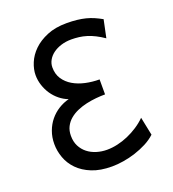

<svg xmlns="http://www.w3.org/2000/svg" viewBox="-134 -827 847 942"><g transform="rotate(-20 289.5 -356.5)"><path d="M478.5 -588.4Q455.6 -604 434.8 -614.5Q414.1 -625 394 -631.1Q374 -637.2 354.5 -639.6Q335 -642.1 314.9 -642.1Q285.6 -642.1 261 -634.3Q236.3 -626.5 218.5 -613.3Q200.7 -600.1 190.7 -582.3Q180.7 -564.5 180.7 -544.4Q180.7 -509.3 197.5 -483.9Q214.4 -458.5 242.2 -442.1Q270 -425.8 305.4 -418Q340.8 -410.2 378.4 -410.2V-332Q356 -332 330.3 -329.6Q304.7 -327.1 279.5 -321.5Q254.4 -315.9 231.2 -305.9Q208 -295.9 190.2 -281Q172.4 -266.1 161.9 -245.6Q151.4 -225.1 151.4 -197.8Q151.4 -167 163.3 -143.8Q175.3 -120.6 195.1 -105Q214.8 -89.4 241 -81.3Q267.1 -73.2 295.4 -73.2Q322.3 -73.2 350.6 -79.6Q378.9 -85.9 406.5 -97.9Q434.1 -109.9 459.5 -126.5Q484.9 -143.1 505.4 -163.6L524.9 -68.4Q503.4 -48.3 474.6 -33.4Q445.8 -18.6 414.1 -8.3Q382.3 2 350.1 7.1Q317.9 12.2 290.5 12.2Q229.5 12.2 186 -5.4Q142.6 -22.9 114.7 -51.5Q86.9 -80.1 74 -115.7Q61 -151.4 61 -188Q61 -223.6 72.3 -254.2Q83.5 -284.7 102.8 -308.1Q122.1 -331.5 147.9 -347.7Q173.8 -363.8 202.6 -371.1Q178.2 -380.4 157.7 -397Q137.2 -413.6 122.3 -435.5Q107.4 -457.5 98.9 -483.6Q90.3 -509.8 90.3 -537.1Q90.3 -567.4 104 -600.6Q117.7 -633.8 146 -661.4Q174.3 -689 217.5 -707Q260.7 -725.1 319.8 -725.1Q349.6 -725.1 373.8 -722.4Q397.9 -719.7 418.9 -714.4Q439.9 -709 459 -700.7Q478 -692.4 498 -681.2Z"/></g></svg>

Font: Andika Am
Style: Regular
Weight: 400
Designer: Victor Gaultney, Annie Olsen, Julie Remington, Don Collingsworth, Eric Hays, Becca Hirsbrunner
Foundry: SIL International
Version: Version 5.000